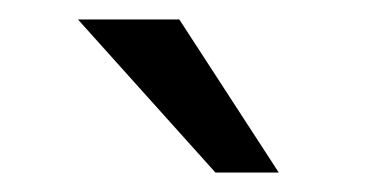

<svg xmlns="http://www.w3.org/2000/svg" viewBox="-20 -760 394 197"><path d="M201 -583 60 -740H164L266 -583Z"/></svg>

Font: Instrument Sans SemiCondensed
Style: Regular
Weight: 400
Width: 4
Designer: Rodrigo Fuenzalida
Foundry: fragTYPE
Version: Version 1.000;gftools[0.9.28]